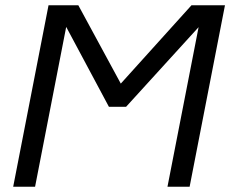

<svg xmlns="http://www.w3.org/2000/svg" viewBox="-20 -708 873 728"><path d="M615 0 733 -605 458 -303H393L231 -606L113 0H30L164 -688H277L438 -391L706 -688H833L699 0Z"/></svg>

Font: Libra Sans Modern
Style: Italic
Weight: 400
Italic angle: -12°
Foundry: Stefan Peev, Context Ltd
Version: Version 1.000